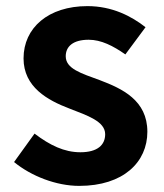

<svg xmlns="http://www.w3.org/2000/svg" viewBox="-20 -594 535 628"><path d="M239 14C384 14 462 -64 462 -163C462 -266 380 -304 306 -332C246 -354 195 -369 195 -410C195 -442 219 -464 270 -464C311 -464 350 -444 390 -416L456 -505C410 -541 347 -574 266 -574C138 -574 57 -503 57 -403C57 -309 136 -266 207 -239C266 -216 324 -197 324 -155C324 -120 299 -96 243 -96C190 -96 143 -119 93 -157L26 -64C82 -18 164 14 239 14Z"/></svg>

Font: Noto Sans CJK TC
Style: Bold
Weight: 700
Designer: Ryoko NISHIZUKA 西塚涼子 (kana, bopomofo & ideographs); Paul D. Hunt (Latin, Greek & Cyrillic); Sandoll Communications 산돌커뮤니
Foundry: Adobe
Version: Version 2.004;hotconv 1.0.118;makeotfexe 2.5.65603